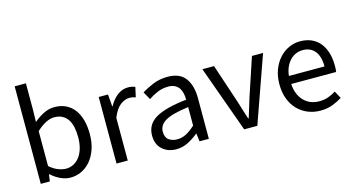

<svg xmlns="http://www.w3.org/2000/svg" viewBox="-78 -1027 2496 1354"><g transform="rotate(-15 1169.5 -350.0)"><path d="M297 12Q263 12 226.5 -4.5Q190 -21 158 -50H155L148 0H82V-712H164V-518L162 -430Q195 -459 234 -478.5Q273 -498 314 -498Q361 -498 397 -480.5Q433 -463 457.5 -430.5Q482 -398 494.5 -352.5Q507 -307 507 -251Q507 -189 490 -140Q473 -91 444 -57Q415 -23 377 -5.5Q339 12 297 12ZM283 -57Q313 -57 338.5 -70.5Q364 -84 382.5 -108.5Q401 -133 411.5 -169Q422 -205 422 -250Q422 -290 415 -323Q408 -356 392.5 -379.5Q377 -403 352.5 -416Q328 -429 294 -429Q235 -429 164 -363V-108Q196 -80 227.5 -68.5Q259 -57 283 -57Z M635 0V-486H703L710 -398H713Q738 -444 773.5 -471Q809 -498 851 -498Q880 -498 903 -488L887 -416Q875 -420 865 -422Q855 -424 840 -424Q809 -424 775.5 -399Q742 -374 717 -312V0Z M1070 12Q1009 12 968.5 -24Q928 -60 928 -126Q928 -206 999 -248.5Q1070 -291 1226 -308Q1226 -331 1221.5 -353Q1217 -375 1206 -392Q1195 -409 1175.5 -419.5Q1156 -430 1126 -430Q1084 -430 1047 -414Q1010 -398 981 -378L949 -435Q983 -457 1032 -477.5Q1081 -498 1140 -498Q1229 -498 1269 -443.5Q1309 -389 1309 -298V0H1241L1234 -58H1231Q1196 -29 1156 -8.5Q1116 12 1070 12ZM1094 -54Q1129 -54 1160 -70.5Q1191 -87 1226 -119V-254Q1165 -246 1123.5 -235Q1082 -224 1056.5 -209Q1031 -194 1019.5 -174.5Q1008 -155 1008 -132Q1008 -90 1033 -72Q1058 -54 1094 -54Z M1567 0 1392 -486H1477L1569 -210Q1580 -174 1591.5 -138Q1603 -102 1614 -67H1618Q1629 -102 1640 -138Q1651 -174 1662 -210L1754 -486H1835L1663 0Z M2122 12Q2073 12 2030.5 -5.5Q1988 -23 1956.5 -55.5Q1925 -88 1907 -135Q1889 -182 1889 -242Q1889 -302 1907.5 -349.5Q1926 -397 1956.5 -430Q1987 -463 2026 -480.5Q2065 -498 2107 -498Q2153 -498 2189.5 -482Q2226 -466 2250.5 -436Q2275 -406 2288 -364Q2301 -322 2301 -270Q2301 -257 2300.5 -244.5Q2300 -232 2298 -223H1970Q1975 -145 2018.5 -99.5Q2062 -54 2132 -54Q2167 -54 2196.5 -64.5Q2226 -75 2253 -92L2282 -38Q2250 -18 2211 -3Q2172 12 2122 12ZM1969 -282H2229Q2229 -356 2197.5 -394.5Q2166 -433 2109 -433Q2083 -433 2059.5 -423Q2036 -413 2017 -393.5Q1998 -374 1985.5 -346Q1973 -318 1969 -282Z"/></g></svg>

Font: Pinyin1712
Style: Regular
Weight: 400
Version: Version 1